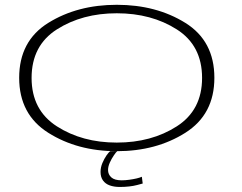

<svg xmlns="http://www.w3.org/2000/svg" viewBox="-20 -610 986 781"><path d="M455 5Q615.5 5 733.8 -69.8Q852 -144.5 852 -293.5Q852 -443.5 733.8 -517Q615.5 -590.5 455 -590.5Q295 -590.5 176.5 -517Q58 -443.5 58 -293.5Q58 -144.5 176.5 -69.8Q295 5 455 5ZM455 -30Q314.5 -30 211.5 -96Q108.5 -162 108.5 -293Q108.5 -425 211.5 -490.5Q314.5 -556 455 -556Q596 -556 699 -490.5Q802 -425 802 -293Q802 -162 699 -96Q596 -30 455 -30ZM467.5 150.5Q486.5 150.5 505 148.5Q523.5 146.5 538.2 142.5Q553 138.5 560.5 136.5L557 109Q549.5 112.5 535.8 115.8Q522 119 505.8 121.2Q489.5 123.5 475 123.5Q446 123.5 432.8 111.5Q419.5 99.5 419.5 81.5Q419.5 67.5 426.5 51.8Q433.5 36 442.8 22.5Q452 9 456.5 5H428Q422.5 9 413.2 22.2Q404 35.5 396.5 53.2Q389 71 389 89.5Q389 110.5 399 124.2Q409 138 426.5 144.2Q444 150.5 467.5 150.5Z"/></svg>

Font: Anybody ExtraExpanded ExtraLight
Style: Regular
Weight: 250
Width: 8
Version: Version 1.113;gftools[0.9.25]